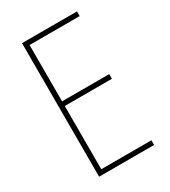

<svg xmlns="http://www.w3.org/2000/svg" viewBox="-177 -801 786 889"><g transform="rotate(-30 216.0 -357.0)"><path d="M380 0V-25H112V-363H364V-388H112V-689H380V-714H86V0Z"/></g></svg>

Font: Noto Sans Malayalam Condensed Thin
Style: Regular
Weight: 100
Width: 3
Designer: Jelle Bosma - Monotype Design Team
Foundry: Monotype Imaging Inc.
Version: Version 2.104